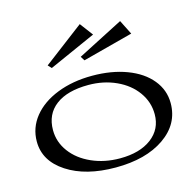

<svg xmlns="http://www.w3.org/2000/svg" viewBox="-104 -796 932 922"><g transform="rotate(-15 362.0 -335.0)"><path d="M360.8 20Q212.4 20 119.1 -40.8Q25.9 -101.6 25.9 -198.2Q25.9 -266.6 69.3 -320.6Q112.8 -374.5 189.9 -404.8Q267.1 -435.1 363.8 -435.1Q460 -435.1 535.4 -406.7Q610.8 -378.4 652.8 -327.1Q694.8 -275.9 694.8 -210.9Q694.8 -106.9 603 -43.5Q511.2 20 360.8 20ZM115.2 -231Q115.2 -171.9 151.6 -122.8Q188 -73.7 251.7 -45.4Q315.4 -17.1 392.1 -17.1Q490.7 -17.1 548.8 -61Q606.9 -105 606.9 -179.2Q606.9 -239.7 571 -289.8Q535.2 -339.8 472.7 -368.4Q410.2 -397 335 -397Q230 -397 172.6 -353.5Q115.2 -310.1 115.2 -231ZM170.9 -538.1 371.1 -689.9 419.9 -625 187 -521ZM335 -537.1 562 -653.8 598.1 -582 348.1 -516.1Z"/></g></svg>

Font: Halibut Exp
Style: Regular
Weight: 400
Width: 7
Designer: Matteo Maggi
Foundry: Collletttivo
Version: Version 3.080 | FøM Fix